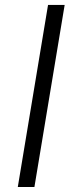

<svg xmlns="http://www.w3.org/2000/svg" viewBox="-20 -747 300 767"><path d="M238.3 -727.3 117.5 0H51.1L171.9 -727.3Z"/></svg>

Font: Karasuma Gothic
Style: Light Italic
Weight: 300
Italic angle: 9.39998°
Designer: Rasmus Andersson / Ryoko Nishizuka
Foundry: rsms
Version: Version 1.00